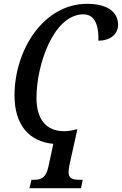

<svg xmlns="http://www.w3.org/2000/svg" viewBox="-20 -745 638 1005"><path d="M134 240H404L413 196H397C362 196 339 190 339 158C339 143 341 133 344 116L385 -68H381C365 -65 343 -58 318 -58C220 -58 171 -122 171 -233C171 -408 261 -670 417 -670C488 -670 497 -587 495 -532C555 -532 598 -564 598 -616C598 -682 542 -725 436 -725C210 -725 56 -487 56 -245C56 -94 130 -4 259 8L234 125C221 187 195 196 158 196H145Z"/></svg>

Font: Noto Serif Condensed Medium
Style: Italic
Weight: 500
Width: 3
Italic angle: -12°
Designer: Monotype Design Team
Foundry: Monotype Imaging Inc.
Version: Version 2.013